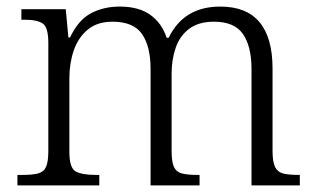

<svg xmlns="http://www.w3.org/2000/svg" viewBox="-20 -564 960 584"><path d="M33 0V-32H50Q79 -32 96 -36.5Q113 -41 120 -56.5Q127 -72 127 -105V-433Q127 -481 110 -492.5Q93 -504 55 -504H45V-536H180L188 -450H193Q218 -503 256.5 -523.5Q295 -544 344 -544Q402 -544 437 -519Q472 -494 487 -449H493Q539 -544 650 -544Q809 -544 809 -355V-105Q809 -72 816.5 -56.5Q824 -41 840.5 -36.5Q857 -32 886 -32H892V0H745V-354Q745 -423 719 -460.5Q693 -498 631 -498Q584 -498 555.5 -476.5Q527 -455 514.5 -419Q502 -383 502 -340V-105Q502 -72 509 -56.5Q516 -41 533 -36.5Q550 -32 579 -32H587V0H438V-354Q438 -423 412 -460.5Q386 -498 322 -498Q276 -498 247 -474Q218 -450 204.5 -411Q191 -372 191 -326V-102Q191 -54 209.5 -43Q228 -32 271 -32H282V0Z"/></svg>

Font: Noto Serif Tamil Light
Style: Regular
Weight: 300
Designer: Indian Type Foundry, Tom Grace, and the Monotype Design Team
Foundry: Monotype Imaging Inc.
Version: Version 2.004; ttfautohint (v1.8.4.7-5d5b)